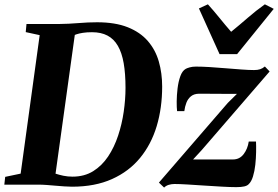

<svg xmlns="http://www.w3.org/2000/svg" viewBox="-34 -854 1286 888"><path d="M88.5 -743H239Q283.5 -743.5 328.2 -747.2Q373 -751 415 -751Q499 -751 556.8 -728Q614.5 -705 649.8 -664.2Q685 -623.5 700.5 -569.5Q716 -515.5 716 -453.5Q716 -355 690.8 -270.8Q665.5 -186.5 614 -123.8Q562.5 -61 484 -25.8Q405.5 9.5 299 9.5Q282.5 9.5 262.8 8Q243 6.5 222.2 4.8Q201.5 3 181.8 1.5Q162 0 144.5 0H-14L-10 -36L61.5 -51L149.5 -691.5L85 -705.5ZM219 -23 195 -59Q206.5 -56 222.8 -50.8Q239 -45.5 259 -41.2Q279 -37 301.5 -37Q356 -37 396.8 -62.2Q437.5 -87.5 466 -130.2Q494.5 -173 512.2 -226.5Q530 -280 538.2 -337.2Q546.5 -394.5 546.5 -447.5Q546.5 -513.5 538 -562Q529.5 -610.5 511 -642.2Q492.5 -674 463 -689.5Q433.5 -705 391.5 -705Q367 -705 349.5 -702.2Q332 -699.5 320.2 -695.5Q308.5 -691.5 300.5 -687.5L315 -714.5ZM1062 -420Q1048.5 -420 1030.5 -420Q1012.5 -420 992.5 -420Q972.5 -420 953 -420.2Q933.5 -420.5 915.8 -420.5Q898 -420.5 885 -420.5Q863 -420 849 -408.5Q835 -397 828 -378.8Q821 -360.5 818.5 -340H785Q783 -356.5 783.2 -385Q783.5 -413.5 787.2 -445Q791 -476.5 800 -501.5Q809 -526.5 825 -535.5Q830 -538.5 842.5 -542.2Q855 -546 872.5 -546Q899.5 -546 936 -543.8Q972.5 -541.5 1011 -538.2Q1049.5 -535 1084 -532.5Q1118.5 -530 1141 -530Q1157.5 -530 1169 -533.8Q1180.5 -537.5 1191 -546.5L1213 -523.5L899.5 -160.5L859 -116.5Q878 -116.5 900.8 -116.5Q923.5 -116.5 948 -116.5Q972.5 -116.5 996.8 -116.5Q1021 -116.5 1043.5 -116.5Q1074 -116.5 1092.8 -141Q1111.5 -165.5 1116.5 -199.5H1150Q1151 -179.5 1150.5 -150.8Q1150 -122 1146.8 -92Q1143.5 -62 1136 -37.8Q1128.5 -13.5 1116 -2Q1109.5 5 1095.8 8.2Q1082 11.5 1059 11.5Q1031 11.5 991.5 9.2Q952 7 910.2 4.2Q868.5 1.5 832 -0.8Q795.5 -3 773 -3Q759.5 -3 746.8 0.8Q734 4.5 725 13.5L701 -9.5L1019 -377.5ZM981.5 -603.5 886 -815 927.5 -834Q953.5 -805.5 980.5 -772Q1007.5 -738.5 1035 -707Q1074.5 -739 1112 -771.8Q1149.5 -804.5 1191 -834L1232 -813L1062.5 -603.5Z"/></svg>

Font: Merriweather 72pt ExtraBold
Style: Italic
Weight: 800
Italic angle: -7.8°
Version: Version 2.101